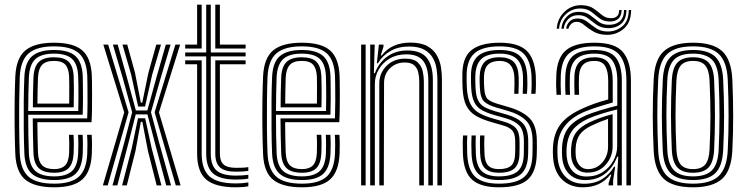

<svg xmlns="http://www.w3.org/2000/svg" viewBox="-20 -790 3186 818"><path d="M211.2 8Q128.2 8 88.5 -24Q48.8 -56 45.2 -133.5Q43 -185.2 42.4 -245.4Q41.8 -305.5 42.5 -363.1Q43.2 -420.8 45.2 -465.2Q49.2 -543.5 88.8 -575.8Q128.2 -608 210 -608Q292 -608 329.9 -575.9Q367.8 -543.8 371.2 -467.8Q371.5 -460.2 371.9 -438.1Q372.2 -416 372.2 -386.2Q372.2 -356.5 371.9 -325.6Q371.5 -294.8 370 -269.5H139.2Q139.5 -233 140.1 -201.9Q140.8 -170.8 141.8 -139.5Q143.5 -102 159.6 -85.8Q175.8 -69.5 211.2 -69.5Q241.5 -69.5 257 -84.8Q272.5 -100 274.5 -138.2Q275.2 -154.8 275.1 -176.2Q275 -197.8 273.8 -215.8H293.2Q294.5 -195.8 294.5 -173.9Q294.5 -152 293.8 -137.5Q291.5 -92.8 272.1 -73.4Q252.8 -54 211.2 -54Q165.5 -54 145 -73.8Q124.5 -93.5 122.5 -138.5Q121 -174.2 120.4 -212Q119.8 -249.8 119.5 -285.5H351.5Q352.8 -319.5 352.9 -357.9Q353 -396.2 352.6 -426.6Q352.2 -457 351.8 -467Q348.8 -534.2 315.9 -563.4Q283 -592.5 210 -592.5Q138 -592.5 103 -563.4Q68 -534.2 64.2 -463.2Q62.8 -423.8 62 -366Q61.2 -308.2 61.8 -247.1Q62.2 -186 64.2 -136Q67.5 -67.8 101.2 -37.6Q135 -7.5 211.2 -7.5Q282.5 -7.5 315.5 -36.9Q348.5 -66.2 351.8 -135Q352.5 -150.8 352.5 -174.1Q352.5 -197.5 351 -215.8H370.5Q372 -197.5 372 -174Q372 -150.5 371.2 -134.2Q367.5 -58 330.2 -25Q293 8 211.2 8ZM211.2 -23Q147 -23 116.8 -48.9Q86.5 -74.8 83.8 -136.2Q81.8 -181.2 81.2 -240.8Q80.8 -300.2 81.2 -359.2Q81.8 -418.2 83.8 -461.8Q86.8 -526 117.6 -551.5Q148.5 -577 210 -577Q272.5 -577 301.1 -551.5Q329.8 -526 332.5 -466.5Q332.8 -457.5 333.1 -431.2Q333.5 -405 333.5 -370.2Q333.5 -335.5 332.2 -301.2H100.2Q100.2 -257.8 100.9 -214.8Q101.5 -171.8 103 -138Q105.5 -83.8 131.1 -61.1Q156.8 -38.5 211.2 -38.5Q261.2 -38.5 285.9 -60.5Q310.5 -82.5 313 -136.2Q313.8 -151.8 313.8 -174.1Q313.8 -196.5 312.5 -215.8H332Q333.2 -196.5 333.2 -174.1Q333.2 -151.8 332.5 -135.8Q329.5 -75.2 301.4 -49.1Q273.2 -23 211.2 -23ZM100.2 -317H313.5Q314.2 -347.2 314.2 -377.6Q314.2 -408 313.9 -431.8Q313.5 -455.5 313 -465.8Q310.8 -516.8 286.9 -539.1Q263 -561.5 210 -561.5Q156.2 -561.5 131 -538.4Q105.8 -515.2 103 -460.8Q101.8 -430.5 101.1 -392.4Q100.5 -354.2 100.2 -317ZM120 -332.8Q120 -357.2 120.6 -394.1Q121.2 -431 122.5 -459.8Q124.8 -506.5 145.5 -526.2Q166.2 -546 210 -546Q252.8 -546 272.2 -527.1Q291.8 -508.2 293.8 -465.2Q294.5 -450.2 294.8 -411.5Q295 -372.8 294 -332.8ZM139.5 -348.5H274.8Q275.5 -386.2 275.1 -419.8Q274.8 -453.2 274.5 -463.5Q273 -498 258.6 -514.2Q244.2 -530.5 210 -530.5Q174.8 -530.5 159.1 -513.4Q143.5 -496.2 141.8 -459Q140.8 -430.5 140.2 -403.8Q139.8 -377 139.5 -348.5Z M459.2 0 509.5 -183.2 543 -311.8 502.8 -458 461 -600H481.5L519 -466.2L558.8 -319.5H607.8L647 -462L686.5 -600H706.8L663.5 -453.8L623.2 -311.8L657.8 -183L708.8 0H688.2L642.8 -170L608.2 -302.5H558.2L524.5 -170.2L479.8 0ZM418.2 0 509.2 -311.2 420.2 -600H440.8L527.8 -311.5L438.8 0ZM729 0 638.8 -311.5 727.2 -600H747.5L657.2 -311.2L749.5 0ZM568.5 -336.2 538.5 -473.2 501.8 -600H522L554.8 -481.5L580 -353H586.2L612 -478.8L645.8 -600H666L627.8 -470L598 -336.2ZM500.2 0 541.5 -159.2 567.8 -286H598.5L626 -159.2L667.8 0H647.5L610.5 -146.2L586.5 -271H580L557 -146.2L520.2 0Z M985.5 -25Q917.5 -25 888 -50.8Q858.5 -76.5 858.5 -135.8V-549.8H769V-566.5H858.5V-770H878V-566.5H1026.5V-549.8H878V-135.8Q878 -85.2 902.9 -63.5Q927.8 -41.8 985.5 -41.8Q1011.2 -41.8 1038 -45.2V-29Q1017 -25 985.5 -25ZM769 -583.2V-600H819.8V-770H839.2V-583.2ZM897.2 -583.2V-770H916.8V-600H1026.5V-583.2ZM985.5 8Q896.8 8 858.2 -25.4Q819.8 -58.8 819.8 -135.8V-516.2H769V-533H839.2V-135.8Q839.2 -67.5 873.1 -38Q907 -8.5 985.5 -8.5Q1012.8 -8.5 1038 -12.8V3.5Q1017.8 8 985.5 8ZM985.5 -58.5Q938.2 -58.5 917.8 -76.4Q897.2 -94.2 897.2 -135.8V-533H1026.5V-516.2H916.8V-135.8Q916.8 -103 932.8 -89Q948.8 -75 985.5 -75Q999 -75 1012.2 -75.5Q1025.5 -76 1038 -78V-61.8Q1015 -58.5 985.5 -58.5Z M1266.8 8Q1183.8 8 1144 -24Q1104.2 -56 1100.8 -133.5Q1098.5 -185.2 1097.9 -245.4Q1097.2 -305.5 1098 -363.1Q1098.8 -420.8 1100.8 -465.2Q1104.8 -543.5 1144.2 -575.8Q1183.8 -608 1265.5 -608Q1347.5 -608 1385.4 -575.9Q1423.2 -543.8 1426.8 -467.8Q1427 -460.2 1427.4 -438.1Q1427.8 -416 1427.8 -386.2Q1427.8 -356.5 1427.4 -325.6Q1427 -294.8 1425.5 -269.5H1194.8Q1195 -233 1195.6 -201.9Q1196.2 -170.8 1197.2 -139.5Q1199 -102 1215.1 -85.8Q1231.2 -69.5 1266.8 -69.5Q1297 -69.5 1312.5 -84.8Q1328 -100 1330 -138.2Q1330.8 -154.8 1330.6 -176.2Q1330.5 -197.8 1329.2 -215.8H1348.8Q1350 -195.8 1350 -173.9Q1350 -152 1349.2 -137.5Q1347 -92.8 1327.6 -73.4Q1308.2 -54 1266.8 -54Q1221 -54 1200.5 -73.8Q1180 -93.5 1178 -138.5Q1176.5 -174.2 1175.9 -212Q1175.2 -249.8 1175 -285.5H1407Q1408.2 -319.5 1408.4 -357.9Q1408.5 -396.2 1408.1 -426.6Q1407.8 -457 1407.2 -467Q1404.2 -534.2 1371.4 -563.4Q1338.5 -592.5 1265.5 -592.5Q1193.5 -592.5 1158.5 -563.4Q1123.5 -534.2 1119.8 -463.2Q1118.2 -423.8 1117.5 -366Q1116.8 -308.2 1117.2 -247.1Q1117.8 -186 1119.8 -136Q1123 -67.8 1156.8 -37.6Q1190.5 -7.5 1266.8 -7.5Q1338 -7.5 1371 -36.9Q1404 -66.2 1407.2 -135Q1408 -150.8 1408 -174.1Q1408 -197.5 1406.5 -215.8H1426Q1427.5 -197.5 1427.5 -174Q1427.5 -150.5 1426.8 -134.2Q1423 -58 1385.8 -25Q1348.5 8 1266.8 8ZM1266.8 -23Q1202.5 -23 1172.2 -48.9Q1142 -74.8 1139.2 -136.2Q1137.2 -181.2 1136.8 -240.8Q1136.2 -300.2 1136.8 -359.2Q1137.2 -418.2 1139.2 -461.8Q1142.2 -526 1173.1 -551.5Q1204 -577 1265.5 -577Q1328 -577 1356.6 -551.5Q1385.2 -526 1388 -466.5Q1388.2 -457.5 1388.6 -431.2Q1389 -405 1389 -370.2Q1389 -335.5 1387.8 -301.2H1155.8Q1155.8 -257.8 1156.4 -214.8Q1157 -171.8 1158.5 -138Q1161 -83.8 1186.6 -61.1Q1212.2 -38.5 1266.8 -38.5Q1316.8 -38.5 1341.4 -60.5Q1366 -82.5 1368.5 -136.2Q1369.2 -151.8 1369.2 -174.1Q1369.2 -196.5 1368 -215.8H1387.5Q1388.8 -196.5 1388.8 -174.1Q1388.8 -151.8 1388 -135.8Q1385 -75.2 1356.9 -49.1Q1328.8 -23 1266.8 -23ZM1155.8 -317H1369Q1369.8 -347.2 1369.8 -377.6Q1369.8 -408 1369.4 -431.8Q1369 -455.5 1368.5 -465.8Q1366.2 -516.8 1342.4 -539.1Q1318.5 -561.5 1265.5 -561.5Q1211.8 -561.5 1186.5 -538.4Q1161.2 -515.2 1158.5 -460.8Q1157.2 -430.5 1156.6 -392.4Q1156 -354.2 1155.8 -317ZM1175.5 -332.8Q1175.5 -357.2 1176.1 -394.1Q1176.8 -431 1178 -459.8Q1180.2 -506.5 1201 -526.2Q1221.8 -546 1265.5 -546Q1308.2 -546 1327.8 -527.1Q1347.2 -508.2 1349.2 -465.2Q1350 -450.2 1350.2 -411.5Q1350.5 -372.8 1349.5 -332.8ZM1195 -348.5H1330.2Q1331 -386.2 1330.6 -419.8Q1330.2 -453.2 1330 -463.5Q1328.5 -498 1314.1 -514.2Q1299.8 -530.5 1265.5 -530.5Q1230.2 -530.5 1214.6 -513.4Q1199 -496.2 1197.2 -459Q1196.2 -430.5 1195.8 -403.8Q1195.2 -377 1195 -348.5Z M1843.5 0V-450Q1843.5 -471.2 1840 -495.8Q1836.5 -520.2 1824.6 -542.1Q1812.8 -564 1788.4 -577.9Q1764 -591.8 1722.5 -591.8Q1677.5 -591.8 1644 -573Q1610.5 -554.2 1590 -520.5H1585.5L1594.2 -600H1613.8V-591L1602 -554H1606.2Q1629 -582.5 1659.4 -595.5Q1689.8 -608.5 1728 -608.5Q1774.5 -608.5 1801.6 -592.9Q1828.8 -577.2 1841.9 -553Q1855 -528.8 1858.9 -502.1Q1862.8 -475.5 1862.8 -453V0ZM1518.5 0V-600H1537.8V0ZM1557.2 0V-600H1576.5L1572.8 -478.2H1577.2Q1594.2 -524 1630.6 -549.6Q1667 -575.2 1716.8 -575Q1774.8 -574.5 1799.5 -542.1Q1824.2 -509.8 1824.2 -449V0H1804.8V-446.8Q1804.8 -502 1783.1 -530.2Q1761.5 -558.5 1710.8 -558.5Q1670.2 -558.5 1640.1 -540.5Q1610 -522.5 1593.5 -493.9Q1577 -465.2 1577 -433.2V0ZM1596 0V-434.5Q1596 -478.5 1626.9 -509.4Q1657.8 -540.2 1706.2 -540.2Q1742 -540.2 1758.9 -524.9Q1775.8 -509.5 1780.8 -487Q1785.8 -464.5 1785.8 -443.8V0H1766.2V-442.8Q1766.2 -462 1762.2 -480.6Q1758.2 -499.2 1744.9 -511.5Q1731.5 -523.8 1703.8 -523.8Q1667.2 -523.8 1641.8 -499.4Q1616.2 -475 1616.2 -436L1615.2 0Z M2105.2 -54Q2065.8 -54 2046.5 -72.6Q2027.2 -91.2 2025.5 -137.2Q2025 -156 2024.8 -175.5Q2024.5 -195 2025.5 -213H2043.8Q2042.8 -195 2043 -177.4Q2043.2 -159.8 2044 -137.8Q2045 -100.8 2059.5 -85.1Q2074 -69.5 2105.2 -69.5Q2141 -69.5 2157.2 -83.9Q2173.5 -98.2 2174.5 -132.8Q2175.2 -150.8 2175.2 -160.9Q2175.2 -171 2175 -187.8Q2174.8 -219.8 2162.9 -233.6Q2151 -247.5 2125.2 -255L2074 -269.8Q2033.5 -281.2 2006.9 -297Q1980.2 -312.8 1966.5 -340.4Q1952.8 -368 1950.8 -415.2Q1950 -432 1949.9 -442.5Q1949.8 -453 1949.8 -465.2Q1948.2 -543.2 1987.6 -575.6Q2027 -608 2109.2 -608Q2187 -608 2222.5 -575.1Q2258 -542.2 2262.8 -467Q2263.5 -455 2263.4 -432.6Q2263.2 -410.2 2261.5 -390.5H2243.2Q2245 -410.8 2245.1 -432.9Q2245.2 -455 2244.5 -466Q2240.8 -533 2209.5 -562.8Q2178.2 -592.5 2109.2 -592.5Q2034.2 -592.5 2000.8 -562.2Q1967.2 -532 1968 -464Q1968 -453 1968.1 -441.9Q1968.2 -430.8 1969 -415.5Q1971.8 -371.2 1984.6 -346.6Q1997.5 -322 2020.9 -308.8Q2044.2 -295.5 2079 -285.5L2130 -270.8Q2163 -261 2178.2 -243.6Q2193.5 -226.2 2193.5 -187.8Q2193.5 -169.5 2193.6 -160.1Q2193.8 -150.8 2193 -132.2Q2192 -91.5 2172.1 -72.8Q2152.2 -54 2105.2 -54ZM2105.2 -23Q2046.5 -23 2018.9 -48.6Q1991.2 -74.2 1989 -135.8Q1988.2 -154.2 1988.1 -175.2Q1988 -196.2 1989 -213H2007.2Q2006.2 -196.2 2006.4 -175.6Q2006.5 -155 2007.2 -136.5Q2009.2 -82.8 2032.8 -60.6Q2056.2 -38.5 2105.2 -38.5Q2160.2 -38.5 2185.2 -60Q2210.2 -81.5 2211.5 -132.5Q2212 -147.8 2212 -159.9Q2212 -172 2212 -187.8Q2212 -235.2 2191.9 -255.5Q2171.8 -275.8 2134.2 -286.2L2084 -300.5Q2053.8 -309.2 2033 -320.8Q2012.2 -332.2 2001 -354.1Q1989.8 -376 1987.5 -415.2Q1986.8 -429.2 1986.6 -441.1Q1986.5 -453 1986.5 -464Q1985.8 -524 2015.4 -550.5Q2045 -577 2109.2 -577Q2169.5 -577 2196.4 -550Q2223.2 -523 2226.2 -465.2Q2227 -453.2 2226.9 -431.2Q2226.8 -409.2 2225 -390.5H2207Q2208 -409 2208.2 -431.9Q2208.5 -454.8 2208.2 -462.8Q2205.8 -516 2181.8 -538.8Q2157.8 -561.5 2109.2 -561.5Q2054.8 -561.5 2030.4 -538.4Q2006 -515.2 2005 -464.5Q2004.8 -449.2 2005.1 -439.1Q2005.5 -429 2006 -415.8Q2007.5 -381.2 2017 -362.4Q2026.5 -343.5 2044.4 -333.8Q2062.2 -324 2089 -316.2L2138.8 -302Q2185.2 -288.5 2207.9 -264.4Q2230.5 -240.2 2230.5 -187.8Q2230.5 -174.5 2230.5 -161.8Q2230.5 -149 2230 -132.2Q2228.5 -74.2 2200 -48.6Q2171.5 -23 2105.2 -23ZM2105.2 8Q2027.5 8 1991.4 -24.5Q1955.2 -57 1952.2 -134.2Q1951.5 -154.8 1951.5 -174.8Q1951.5 -194.8 1952.8 -213H1971Q1969.8 -196.5 1969.8 -175.4Q1969.8 -154.2 1970.5 -135Q1973.2 -65.2 2005.2 -36.4Q2037.2 -7.5 2105.2 -7.5Q2181.2 -7.5 2214.1 -36.8Q2247 -66 2248.5 -131.8Q2249 -150.2 2249 -159.9Q2249 -169.5 2249 -187.8Q2249 -248 2221.9 -275.5Q2194.8 -303 2143.2 -317.8L2094 -332Q2061 -341.5 2043.8 -356.4Q2026.5 -371.2 2024.5 -415.8Q2023.8 -430.2 2023.4 -440.1Q2023 -450 2023.5 -463.5Q2024.8 -505.5 2044.4 -525.8Q2064 -546 2109.2 -546Q2148.5 -546 2168.2 -526.6Q2188 -507.2 2189.8 -462.2Q2190.2 -452.5 2190.1 -432.6Q2190 -412.8 2188.8 -390.5H2170.8Q2171.8 -411 2171.9 -432.4Q2172 -453.8 2171.5 -461.5Q2167.8 -530.5 2109.2 -530.5Q2076.5 -530.5 2059.6 -514.9Q2042.8 -499.2 2042 -463.5Q2041.5 -449.2 2041.8 -439.5Q2042 -429.8 2043 -416Q2045 -379 2058 -367.6Q2071 -356.2 2099.2 -347.8L2147.8 -333.5Q2205.8 -316.8 2236.5 -286Q2267.2 -255.2 2267.2 -187.8Q2267.2 -169 2267.4 -159.5Q2267.5 -150 2266.8 -131.8Q2265.2 -58.8 2228.9 -25.4Q2192.5 8 2105.2 8Z M2648.8 0V-446.5Q2648.8 -519.8 2619.1 -556.1Q2589.5 -592.5 2512.5 -592.5Q2443.5 -592.5 2407.9 -565.2Q2372.2 -538 2369.2 -468.2Q2368.5 -447.2 2368.6 -427.1Q2368.8 -407 2370 -386H2351Q2349.5 -409 2349.2 -428Q2349 -447 2350 -469Q2353 -543.5 2391.2 -575.8Q2429.5 -608 2512.5 -608Q2601.5 -608 2634.8 -567.2Q2668 -526.5 2668 -446.5V0ZM2610 0V-51.5L2614 -122.2H2609.5Q2592.2 -76.5 2557.4 -49.5Q2522.5 -22.5 2473 -22.8Q2431.5 -22.8 2405.1 -48.5Q2378.8 -74.2 2375 -120Q2373.5 -141 2374.5 -163Q2377.8 -215.8 2402.6 -246.8Q2427.5 -277.8 2479.2 -299.8Q2503 -309.5 2539.9 -320.8Q2576.8 -332 2610 -340V-446.5Q2610 -501 2589.5 -531.2Q2569 -561.5 2512.5 -561.5Q2461 -561.5 2435.5 -539.2Q2410 -517 2408 -465.8Q2407.5 -450.8 2407.4 -429.4Q2407.2 -408 2408.8 -386H2389.5Q2388 -407 2388 -428.6Q2388 -450.2 2388.5 -466Q2391 -524.8 2420 -550.9Q2449 -577 2512.5 -577Q2578.5 -577 2603.9 -544.1Q2629.2 -511.2 2629.2 -446.5V0ZM2463.2 8Q2409.2 8 2375.4 -24.4Q2341.5 -56.8 2336.5 -117.2Q2334.5 -141.5 2336 -166Q2339.8 -224.8 2369.9 -262.8Q2400 -300.8 2465.5 -329.5Q2488.8 -339.8 2512.8 -348.5Q2536.8 -357.2 2571.2 -366.2V-446.5Q2571.2 -485.5 2558.6 -508Q2546 -530.5 2512.5 -530.5Q2479.2 -530.5 2463.6 -513.6Q2448 -496.8 2446.8 -463.8Q2446.2 -452.5 2446.1 -430.6Q2446 -408.8 2447 -386H2427.8Q2426.8 -408.2 2426.8 -429.6Q2426.8 -451 2427.2 -465.2Q2429 -507.2 2449.8 -526.6Q2470.5 -546 2512.5 -546Q2557.8 -546 2574.1 -519.4Q2590.5 -492.8 2590.5 -446.5V-353.2Q2558.8 -344.5 2527.5 -334.5Q2496.2 -324.5 2472.5 -314.8Q2360 -268 2355.2 -164.5Q2354.8 -153.5 2354.8 -141.9Q2354.8 -130.2 2355.8 -118.8Q2359.8 -67.2 2389.2 -37.2Q2418.8 -7.2 2468.2 -7.2Q2513.8 -7.2 2544.9 -26.6Q2576 -46 2596.5 -80H2601L2592.2 -21.5V0H2573L2572.8 -8.8L2584.5 -46.5H2580.8Q2538.8 8 2463.2 8ZM2478.8 -38Q2518.8 -38 2548.1 -57.1Q2577.5 -76.2 2593.5 -105.9Q2609.5 -135.5 2609.5 -167.5V-323.8Q2577.8 -316.2 2543.5 -305.6Q2509.2 -295 2486 -284.5Q2441.8 -264.2 2419.8 -236Q2397.8 -207.8 2394 -160.2Q2392.5 -140.5 2394.5 -121.2Q2398.8 -83.2 2420.2 -60.6Q2441.8 -38 2478.8 -38ZM2482.8 -54.5Q2452.2 -54.5 2434.2 -73.8Q2416.2 -93 2413.5 -123.5Q2412 -141.8 2413.2 -158.8Q2416 -202 2435.4 -226.9Q2454.8 -251.8 2492.8 -269.5Q2539.5 -291 2590 -303.8V-166Q2590 -121.8 2560.6 -88.1Q2531.2 -54.5 2482.8 -54.5ZM2485 -69.5Q2521.5 -69.5 2546 -97.6Q2570.5 -125.8 2570.5 -164.5V-283.5Q2536 -272 2500 -254.8Q2465 -237.8 2449.6 -215.9Q2434.2 -194 2432.5 -158Q2431.5 -141.8 2433 -125Q2435 -102 2448.5 -85.8Q2462 -69.5 2485 -69.5ZM2351.8 -667.5Q2355 -712.2 2386.5 -741.2Q2418 -770.2 2461.8 -767.8Q2491 -766.2 2509.5 -753.2Q2528 -740.2 2543.4 -727.1Q2558.8 -714 2578.2 -712.8Q2595.2 -711.2 2606.4 -718.9Q2617.5 -726.5 2618.2 -747.5H2628.5Q2627.8 -720.5 2612.6 -708.8Q2597.5 -697 2574.2 -698.5Q2549.2 -699.8 2532.9 -712.9Q2516.5 -726 2500 -739Q2483.5 -752 2458.2 -753.5Q2419.8 -756 2392.2 -730.9Q2364.8 -705.8 2361.8 -667.5ZM2372 -667.5Q2374.2 -699 2396.2 -720.4Q2418.2 -741.8 2452 -739.2Q2477.5 -738 2494.8 -724.9Q2512 -711.8 2528.8 -698.6Q2545.5 -685.5 2569.2 -684.5Q2599.8 -682.8 2619 -697.9Q2638.2 -713 2638.5 -747.5H2648.8Q2648.5 -706.2 2625 -687.4Q2601.5 -668.5 2567.2 -670.2Q2540.2 -671.5 2521.9 -684.5Q2503.5 -697.5 2487.2 -710.6Q2471 -723.8 2449.8 -725.2Q2420 -727 2402 -709.5Q2384 -692 2382 -667.5ZM2392.2 -667.5Q2393.5 -685.2 2407.2 -699Q2421 -712.8 2446 -711Q2466 -709.8 2482.8 -696.6Q2499.5 -683.5 2518.4 -670.4Q2537.2 -657.2 2563.8 -656Q2602 -654 2630.2 -676.9Q2658.5 -699.8 2658.8 -747.5H2669Q2668.5 -692.8 2635.8 -666.1Q2603 -639.5 2561 -641.8Q2529.5 -643 2507.5 -656.1Q2485.5 -669.2 2470 -682.4Q2454.5 -695.5 2442 -696.8Q2425 -698.5 2414 -688.4Q2403 -678.2 2402.2 -667.5Z M2932.8 8Q2845.5 8 2807.2 -28.8Q2769 -65.5 2765 -147.5Q2761.2 -222.5 2761 -296.4Q2760.8 -370.2 2765 -452.5Q2769.2 -537.8 2809.4 -572.9Q2849.5 -608 2932.8 -608Q3017.5 -608 3056.6 -572.1Q3095.8 -536.2 3100 -452.2Q3103.5 -374.8 3103.6 -298.8Q3103.8 -222.8 3100 -147.5Q3095.5 -62.2 3055.4 -27.1Q3015.2 8 2932.8 8ZM2932.8 -7.5Q3007.5 -7.5 3042 -40.1Q3076.5 -72.8 3080.5 -148.8Q3084 -220.2 3084.1 -294.4Q3084.2 -368.5 3080.5 -451.2Q3076.8 -527 3042.4 -559.8Q3008 -592.5 2932.8 -592.5Q2857.5 -592.5 2822.9 -560Q2788.2 -527.5 2784.2 -451.2Q2780 -365 2780.4 -293.6Q2780.8 -222.2 2784.2 -148.5Q2788 -73.2 2822.2 -40.4Q2856.5 -7.5 2932.8 -7.5ZM2932.8 -23Q2865.8 -23 2836.4 -53Q2807 -83 2803.5 -150Q2800 -226 2799.8 -297.1Q2799.5 -368.2 2803.8 -450.2Q2807.2 -519.2 2837.8 -548.1Q2868.2 -577 2932.8 -577Q2997.5 -577 3027.6 -547.9Q3057.8 -518.8 3061 -450.5Q3064.8 -370.8 3064.9 -299.1Q3065 -227.5 3061 -149.8Q3057.5 -81.8 3027.6 -52.4Q2997.8 -23 2932.8 -23ZM2932.8 -38.5Q2988 -38.5 3013.4 -64.6Q3038.8 -90.8 3041.8 -151.5Q3045.2 -223.8 3045.4 -294.4Q3045.5 -365 3041.8 -449Q3039 -511 3012.8 -536.2Q2986.5 -561.5 2932.8 -561.5Q2875.8 -561.5 2850.9 -534.8Q2826 -508 2823 -448.8Q2819.2 -372.8 2819.1 -302Q2819 -231.2 2823 -150.5Q2826 -90.2 2851.6 -64.4Q2877.2 -38.5 2932.8 -38.5ZM2932.8 -54Q2887 -54 2866 -76.6Q2845 -99.2 2842.2 -151Q2838.8 -229.5 2838.6 -299.4Q2838.5 -369.2 2842.2 -448.2Q2845 -501.5 2866.5 -523.8Q2888 -546 2932.8 -546Q2978 -546 2999 -523.4Q3020 -500.8 3022.5 -448.2Q3026.2 -363 3026 -292.5Q3025.8 -222 3022.5 -152Q3019.8 -99.2 2998.8 -76.6Q2977.8 -54 2932.8 -54ZM2932.8 -69.5Q2968 -69.5 2984.4 -88.9Q3000.8 -108.2 3003 -152.8Q3006.5 -224.8 3006.8 -292.9Q3007 -361 3003 -447.2Q3001 -491 2984.9 -510.8Q2968.8 -530.5 2932.8 -530.5Q2896.2 -530.5 2880.1 -510.6Q2864 -490.8 2861.8 -447.5Q2858 -367.5 2858 -299.6Q2858 -231.8 2861.8 -151.8Q2864 -108.5 2880.2 -89Q2896.5 -69.5 2932.8 -69.5Z"/></svg>

Font: Big Shoulders Inline Text SemiBold
Style: Regular
Weight: 600
Designer: Patric King
Foundry: XO Type Co
Version: Version 1.000